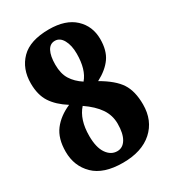

<svg xmlns="http://www.w3.org/2000/svg" viewBox="-180 -819 825 923"><g transform="rotate(-30 233.0 -357.0)"><path d="M15 -174Q15 -247 48.5 -291Q82 -335 142 -361Q88 -395 61 -436.5Q34 -478 34 -542Q34 -623 84 -673.5Q134 -724 239 -724Q331 -724 380.5 -678Q430 -632 430 -560Q430 -497 402.5 -458Q375 -419 320 -390Q393 -348 422 -303.5Q451 -259 451 -185Q451 -96 392 -43Q333 10 228 10Q121 10 68 -42Q15 -94 15 -174ZM297 -556Q297 -602 280.5 -632Q264 -662 236 -662Q209 -662 195 -635.5Q181 -609 181 -561Q181 -511 201 -479Q221 -447 258 -423Q297 -468 297 -556ZM299 -166Q299 -213 273 -251Q247 -289 196 -324Q151 -274 151 -183Q151 -119 174 -85.5Q197 -52 232 -52Q263 -52 281 -82Q299 -112 299 -166Z"/></g></svg>

Font: Noto Serif CondBlack
Style: Regular
Weight: 900
Width: 3
Designer: Monotype Design Team
Foundry: Monotype Imaging Inc.
Version: Version 1.001